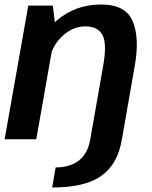

<svg xmlns="http://www.w3.org/2000/svg" viewBox="-30 -618 673 852"><path d="M201.5 214Q271 214 324.2 202.2Q377.5 190.5 415.5 165.2Q453.5 140 477.2 99.2Q501 58.5 511 0H370.5Q363 44.5 342 72Q321 99.5 289.2 112.2Q257.5 125 217 125ZM-9.5 0H131L217 -488.5L204.5 -593H95.5ZM370.5 0H511L568 -326Q590 -450 558.8 -524Q527.5 -598 418 -598Q304.5 -598 221.2 -526.5Q138 -455 124.5 -379L186.5 -344Q199 -413 245.8 -457Q292.5 -501 349 -501Q404 -501 424.8 -462.8Q445.5 -424.5 427.5 -324Z"/></svg>

Font: Anybody UltraCondensed Thin SemiBold
Style: Italic
Weight: 600
Italic angle: -10°
Version: Version 1.111